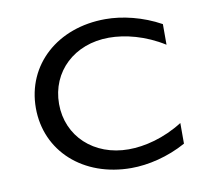

<svg xmlns="http://www.w3.org/2000/svg" viewBox="-66 -620 770 701"><g transform="rotate(-10 319.0 -270.0)"><path d="M61 -270C61 -109.9 188.9 6 367 6C429.6 6 504.1 -11.4 571 -48.4V-124.9C501.9 -81.2 428.7 -63 369 -63C240.8 -63 147 -149.9 147 -270C147 -390.1 239.8 -477 368 -477C427.7 -477 501.9 -458.8 571 -415.1V-491.6C504.1 -528.6 429.6 -546 367 -546C188.9 -546 61 -430.1 61 -270Z"/></g></svg>

Font: Resamitz
Style: Bold
Weight: 700
Designer: gluk
Foundry: gluk
Version: Version 0.047